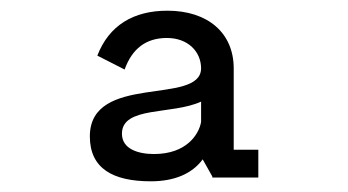

<svg xmlns="http://www.w3.org/2000/svg" viewBox="-20 -733 650 359"><path d="M293 -713C230 -713 184 -686 162 -629L213 -603C227 -642 253 -662 292 -662C332 -662 356 -636 356 -605C355 -535 148 -597 148 -478C148 -418 191 -394 262 -394C306 -394 339 -408 359 -435L377 -403V-401H463V-453H417V-605C417 -672 368 -713 293 -713ZM208 -483C208 -535 302 -518 356 -543V-505C352 -482 329 -445 268 -445C239 -445 208 -454 208 -483Z"/></svg>

Font: Necto Mono
Style: Regular
Weight: 400
Designer: Marco Condello
Foundry: Collletttivo
Version: Version 1.300;Glyphs 3.2 (3217)